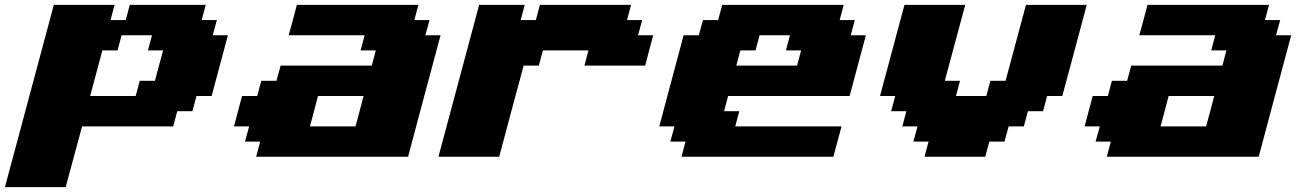

<svg xmlns="http://www.w3.org/2000/svg" viewBox="-54 -645 5332 790"><path d="M-33.7 125H216.3Q227.5 83 250 0Q272.5 -83 283.7 -125H658.7L675.3 -187.5H737.8L754.4 -250H816.9Q828.1 -292 850.3 -375.2Q872.6 -458.5 883.8 -500H821.3L838.4 -562.5H775.9L792.5 -625H480L463.4 -562.5H400.9L417.5 -625H167.5Q133.8 -500 66.9 -250Q0 0 -33.7 125ZM504.4 -250H316.9L367.2 -437.5H429.7L446.3 -500H571.3L554.7 -437.5H617.2Q611.3 -417 600.1 -375Q588.9 -333 583.5 -312.5H521Z M1000 0H1625Q1647 -83 1691.7 -250Q1736.3 -417 1758.8 -500H1696.3L1713.4 -562.5H1650.9L1667.5 -625H1167.5Q1162.1 -604 1150.9 -562.3Q1139.6 -520.5 1133.8 -500H1446.3L1429.7 -437.5H1492.2L1475.6 -375H1100.6L1083.5 -312.5H1021L1004.4 -250H941.9Q936.5 -229 925.3 -187.3Q914.1 -145.5 908.7 -125H971.2L954.1 -62.5H1016.6ZM1408.7 -125H1221.2Q1227.1 -145.5 1238 -187.3Q1249 -229 1254.4 -250H1441.9Q1436.5 -229 1425.5 -187.3Q1414.6 -145.5 1408.7 -125Z M1750 0H2000Q2016.6 -62.5 2050 -187.5Q2083.5 -312.5 2100.6 -375H2163.1L2179.7 -437.5H2367.2L2350.6 -375H2600.6Q2606 -395.5 2616.9 -437.3Q2627.9 -479 2633.8 -500H2571.3L2588.4 -562.5H2525.9L2542.5 -625H2167.5L2150.9 -562.5H2088.4L2105 -625H1917.5Q1889.6 -520.5 1833.7 -312.3Q1777.8 -104 1750 0Z M2750 0H3375Q3380.4 -21 3391.6 -62.5Q3402.8 -104 3408.7 -125H2971.2L2987.8 -187.5H2925.3L2941.9 -250H3441.9Q3453.1 -292 3475.3 -375.2Q3497.6 -458.5 3508.8 -500H3446.3L3463.4 -562.5H3400.9L3417.5 -625H2917.5L2900.9 -562.5H2838.4L2821.3 -500H2758.8Q2742.2 -437.5 2708.7 -312.5Q2675.3 -187.5 2658.7 -125H2721.2L2704.1 -62.5H2766.6ZM3225.6 -375H2975.6L2992.2 -437.5H3054.7L3071.3 -500H3196.3L3179.7 -437.5H3242.2Z M3750 0H4000L4016.6 -62.5H4079.1L4096.2 -125H4158.7L4175.3 -187.5H4237.8L4254.4 -250H4316.9Q4334 -312.5 4367.4 -437.5Q4400.9 -562.5 4417.5 -625H4167.5L4083.5 -312.5H4021L4004.4 -250H3879.4L3896 -312.5H3833.5L3917.5 -625H3667.5Q3650.9 -562.5 3617.2 -437.5Q3583.5 -312.5 3566.9 -250H3629.4L3612.8 -187.5H3675.3L3658.7 -125H3721.2L3704.1 -62.5H3766.6Z M4500 0H5125Q5147 -83 5191.7 -250Q5236.3 -417 5258.8 -500H5196.3L5213.4 -562.5H5150.9L5167.5 -625H4667.5Q4662.1 -604 4650.9 -562.3Q4639.6 -520.5 4633.8 -500H4946.3L4929.7 -437.5H4992.2L4975.6 -375H4600.6L4583.5 -312.5H4521L4504.4 -250H4441.9Q4436.5 -229 4425.3 -187.3Q4414.1 -145.5 4408.7 -125H4471.2L4454.1 -62.5H4516.6ZM4908.7 -125H4721.2Q4727.1 -145.5 4738 -187.3Q4749 -229 4754.4 -250H4941.9Q4936.5 -229 4925.5 -187.3Q4914.6 -145.5 4908.7 -125Z"/></svg>

Font: Faithful 32x
Style: BoldOblique
Weight: 400
Foundry: Faithful Resource Pack
Version: Version 1.0; January 27, 2023